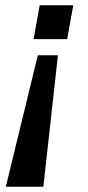

<svg xmlns="http://www.w3.org/2000/svg" viewBox="-20 -546 332 726"><path d="M2 160 123 -337H199L144 160ZM107 -398 130 -526H257L234 -398Z"/></svg>

Font: Archivo SemiBold SemiBold
Style: Italic
Weight: 600
Italic angle: -10°
Version: Version 2.001